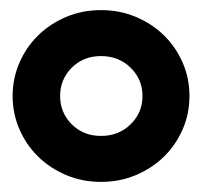

<svg xmlns="http://www.w3.org/2000/svg" viewBox="-20 -729 400 380"><path d="M180 -369Q143 -369 111 -382.5Q79 -396 55.5 -419Q32 -442 18.5 -473Q5 -504 5 -539Q5 -574 18.5 -605Q32 -636 55.5 -659Q79 -682 111 -695.5Q143 -709 180 -709Q217 -709 249 -695.5Q281 -682 304.5 -659Q328 -636 341.5 -605Q355 -574 355 -539Q355 -504 341.5 -473Q328 -442 304.5 -419Q281 -396 249 -382.5Q217 -369 180 -369ZM180 -460Q215 -460 238.5 -483Q262 -506 262 -539Q262 -572 238.5 -595Q215 -618 180 -618Q145 -618 122 -595Q99 -572 99 -539Q99 -506 122 -483Q145 -460 180 -460Z"/></svg>

Font: Retni Sans
Style: Bold
Weight: 700
Designer: Vitaly Kuzmin
Foundry: ParaType Ltd.
Version: Version 1.00;March 2, 2019;FontCreator 11.5.0.2425 64-bit; t